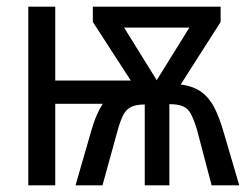

<svg xmlns="http://www.w3.org/2000/svg" viewBox="-20 -557 745 577"><path d="M643 -537V-491L523 -303Q562 -298 586 -280Q610 -262 625 -232Q640 -202 652 -160L699 0H616L572 -167Q563 -197 554 -214Q545 -231 530 -237.5Q515 -244 489 -244V0H415V-243Q389 -243 374 -235.5Q359 -228 350.5 -211.5Q342 -195 334 -167L288 0H207L254 -163Q262 -191 271 -211.5Q280 -232 289 -245H146V0H65V-537H146V-315H373L259 -491V-537ZM549 -474H353L451 -316Z"/></svg>

Font: Noto Sans ExtraCondensed
Style: Regular
Weight: 400
Width: 2
Designer: Monotype Design Team
Foundry: Monotype Imaging Inc.
Version: Version 2.013